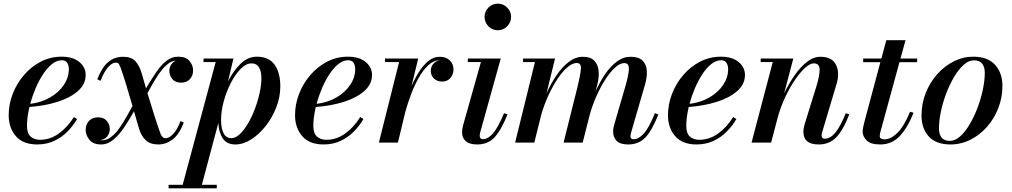

<svg xmlns="http://www.w3.org/2000/svg" viewBox="-20 -780 5536 1050"><path d="M127.5 -93Q127.5 -50 147.8 -32.8Q168 -15.5 199 -15.5Q254 -15.5 302 -50Q350 -84.5 384 -140L401.5 -129Q380.5 -92.5 349.2 -60.8Q318 -29 276.5 -9.5Q235 10 183 10Q106.5 10 67 -35.2Q27.5 -80.5 27.5 -150Q27.5 -209.5 49.5 -266.5Q71.5 -323.5 111 -369.5Q150.5 -415.5 203 -442.8Q255.5 -470 317 -470Q379 -470 413.8 -441Q448.5 -412 448.5 -370Q448.5 -319.5 406.2 -282.2Q364 -245 294.2 -223Q224.5 -201 141 -195Q127.5 -137.5 127.5 -93ZM318 -450.5Q290.5 -450.5 264.5 -429.8Q238.5 -409 215.8 -374.5Q193 -340 175 -297.8Q157 -255.5 145.5 -212Q206.5 -219.5 254.2 -247.2Q302 -275 329.2 -315.8Q356.5 -356.5 356.5 -402Q356.5 -421.5 347.8 -436Q339 -450.5 318 -450.5Z M985 -109.5Q959.5 -43.5 923.2 -16.8Q887 10 845.5 10Q801 10 776 -14.2Q751 -38.5 739.5 -79.5Q734 -98 727.2 -121.5Q720.5 -145 713 -171.5Q687.5 -126 659.8 -84.5Q632 -43 600.5 -16.5Q569 10 533 10Q489 10 468.8 -15.8Q448.5 -41.5 448.5 -69.5Q448.5 -99.5 466.8 -119Q485 -138.5 516.5 -138.5Q547.5 -138.5 564 -118.8Q580.5 -99 580.5 -75Q580.5 -52.5 567 -34.8Q553.5 -17 527 -13.5Q532.5 -13 538.5 -13Q563 -13 583.8 -28.2Q604.5 -43.5 618.5 -60Q637 -83.5 655.5 -113.5Q674 -143.5 704.5 -200.5Q687.5 -259.5 669.5 -318.5Q651.5 -377.5 639 -411.5Q636 -419.5 631 -428.5Q626 -437.5 612 -437.5Q593 -437.5 570.5 -411.8Q548 -386 530 -338L512 -346.5Q537.5 -412 571.8 -440.8Q606 -469.5 654 -469.5Q698.5 -469.5 720.5 -445.2Q742.5 -421 754.5 -380.5Q759.5 -362 765.8 -341Q772 -320 778.5 -297Q808 -346.5 834.5 -385.5Q861 -424.5 890 -447.2Q919 -470 954.5 -470Q996.5 -470 1016.2 -446.5Q1036 -423 1036 -396Q1036 -365.5 1018.2 -346.8Q1000.5 -328 970 -328Q938 -328 922 -348.2Q906 -368.5 906 -393Q906 -409.5 915.2 -425Q924.5 -440.5 941.5 -448Q918.5 -446.5 899 -431Q879.5 -415.5 866.5 -399.5Q849 -377.5 831.5 -349.5Q814 -321.5 786.5 -270.5Q803.5 -214 822.2 -154.8Q841 -95.5 858 -48Q861 -40 867.8 -32Q874.5 -24 887.5 -24Q905 -24 927.8 -48.2Q950.5 -72.5 967 -118Z M902 230.5H979L1159.5 -440.5H1093V-460H1256.5L1227 -334.5Q1254.5 -390.5 1294.5 -430.2Q1334.5 -470 1384 -470Q1450.5 -470 1481.8 -426Q1513 -382 1513 -307.5Q1513 -250 1491.2 -193.8Q1469.5 -137.5 1433.5 -91.5Q1397.5 -45.5 1354 -17.8Q1310.5 10 1267 10Q1220 10 1198.2 -23.2Q1176.5 -56.5 1174 -107.5L1084 230.5H1165.5V250H902ZM1189 -124Q1189 -78.5 1202.5 -51.5Q1216 -24.5 1245 -24.5Q1268 -24.5 1291.2 -46.2Q1314.5 -68 1335.8 -104Q1357 -140 1373.5 -183.5Q1390 -227 1399.8 -271.5Q1409.5 -316 1409.5 -353.5Q1409.5 -390.5 1396.2 -412Q1383 -433.5 1356 -433.5Q1326 -433.5 1296.5 -403.8Q1267 -374 1242.5 -326.5Q1218 -279 1203.5 -225.5Q1189 -172 1189 -124Z M1693.5 -93Q1693.5 -50 1713.8 -32.8Q1734 -15.5 1765 -15.5Q1820 -15.5 1868 -50Q1916 -84.5 1950 -140L1967.5 -129Q1946.5 -92.5 1915.2 -60.8Q1884 -29 1842.5 -9.5Q1801 10 1749 10Q1672.5 10 1633 -35.2Q1593.5 -80.5 1593.5 -150Q1593.5 -209.5 1615.5 -266.5Q1637.5 -323.5 1677 -369.5Q1716.5 -415.5 1769 -442.8Q1821.5 -470 1883 -470Q1945 -470 1979.8 -441Q2014.5 -412 2014.5 -370Q2014.5 -319.5 1972.2 -282.2Q1930 -245 1860.2 -223Q1790.5 -201 1707 -195Q1693.5 -137.5 1693.5 -93ZM1884 -450.5Q1856.5 -450.5 1830.5 -429.8Q1804.5 -409 1781.8 -374.5Q1759 -340 1741 -297.8Q1723 -255.5 1711.5 -212Q1772.5 -219.5 1820.2 -247.2Q1868 -275 1895.2 -315.8Q1922.5 -356.5 1922.5 -402Q1922.5 -421.5 1913.8 -436Q1905 -450.5 1884 -450.5Z M2162.5 -440.5H2085.5V-460H2267L2230.5 -309Q2249.5 -353 2273 -389.5Q2296.5 -426 2324.5 -447.8Q2352.5 -469.5 2384.5 -469.5Q2418.5 -469.5 2439.2 -450.2Q2460 -431 2460 -400.5Q2460 -372.5 2443 -353.2Q2426 -334 2398 -334Q2371.5 -334 2353.8 -350Q2336 -366 2336 -392.5Q2336 -414.5 2349.2 -430.5Q2362.5 -446.5 2385 -450.5H2384.5Q2351.5 -450.5 2322.5 -423.5Q2293.5 -396.5 2269.2 -353.2Q2245 -310 2226.8 -261Q2208.5 -212 2196.5 -168L2156 0H2052Z M2630 -687.5Q2630 -717 2651 -738.5Q2672 -760 2702 -760Q2732.5 -760 2753.8 -738.5Q2775 -717 2775 -687.5Q2775 -658 2753.8 -636.2Q2732.5 -614.5 2702 -614.5Q2672 -614.5 2651 -636.2Q2630 -658 2630 -687.5ZM2755.5 -154.5Q2721 -68 2684.5 -29Q2648 10 2590.5 10Q2547 10 2527 -8Q2507 -26 2507 -56Q2507 -66.5 2508.8 -76.2Q2510.5 -86 2512.5 -94.5L2610 -440.5H2538.5V-460H2718.5L2605.5 -54Q2603.5 -46 2603.5 -37.5Q2603.5 -19 2621 -19Q2649 -19 2676.2 -50.5Q2703.5 -82 2736.5 -161Z M3166.5 0H3062L3139 -308Q3154.5 -372.5 3156.8 -404Q3159 -435.5 3133.5 -435.5Q3110.5 -435.5 3083 -412Q3055.5 -388.5 3028.5 -347.8Q3001.5 -307 2978 -255.8Q2954.5 -204.5 2939 -149L2902 0H2797L2905.5 -440.5H2840.5V-460H3015.5L2968.5 -269Q2992.5 -323 3023.5 -368.5Q3054.5 -414 3091 -441.8Q3127.5 -469.5 3168 -469.5Q3208.5 -469.5 3229.2 -448.8Q3250 -428 3253.5 -394Q3257 -360 3247 -319.5L3237 -279.5Q3260 -331.5 3289.2 -374.5Q3318.5 -417.5 3353.5 -443.5Q3388.5 -469.5 3428 -469.5Q3472.5 -469.5 3493.8 -448.8Q3515 -428 3517.2 -394Q3519.5 -360 3508 -319.5L3431.5 -55.5Q3428 -43.5 3428 -34.5Q3428 -18.5 3445 -18.5Q3472.5 -18.5 3501 -50Q3529.5 -81.5 3561.5 -161L3580.5 -154.5Q3546 -66 3509.2 -28Q3472.5 10 3415.5 10Q3371.5 10 3352.2 -9.8Q3333 -29.5 3333 -61Q3333 -72 3335.2 -83.2Q3337.5 -94.5 3340.5 -103.5L3400 -308Q3418.5 -371.5 3419.2 -403.2Q3420 -435 3394.5 -435Q3371 -435 3344.5 -411.2Q3318 -387.5 3291.5 -347Q3265 -306.5 3242 -255Q3219 -203.5 3204 -148Z M3733 -93Q3733 -50 3753.2 -32.8Q3773.5 -15.5 3804.5 -15.5Q3859.5 -15.5 3907.5 -50Q3955.5 -84.5 3989.5 -140L4007 -129Q3986 -92.5 3954.8 -60.8Q3923.5 -29 3882 -9.5Q3840.5 10 3788.5 10Q3712 10 3672.5 -35.2Q3633 -80.5 3633 -150Q3633 -209.5 3655 -266.5Q3677 -323.5 3716.5 -369.5Q3756 -415.5 3808.5 -442.8Q3861 -470 3922.5 -470Q3984.5 -470 4019.2 -441Q4054 -412 4054 -370Q4054 -319.5 4011.8 -282.2Q3969.5 -245 3899.8 -223Q3830 -201 3746.5 -195Q3733 -137.5 3733 -93ZM3923.5 -450.5Q3896 -450.5 3870 -429.8Q3844 -409 3821.2 -374.5Q3798.5 -340 3780.5 -297.8Q3762.5 -255.5 3751 -212Q3812 -219.5 3859.8 -247.2Q3907.5 -275 3934.8 -315.8Q3962 -356.5 3962 -402Q3962 -421.5 3953.2 -436Q3944.5 -450.5 3923.5 -450.5Z M4206 -440.5H4140V-460H4318.5L4268 -268.5Q4293 -321.5 4324.8 -367.2Q4356.5 -413 4392.5 -441.2Q4428.5 -469.5 4466.5 -469.5Q4530.5 -469.5 4552 -425.5Q4573.5 -381.5 4554.5 -319.5L4476.5 -58Q4473 -48 4473 -39.5Q4473 -21.5 4490 -21.5Q4521 -21.5 4548.2 -54.5Q4575.5 -87.5 4605.5 -161L4624.5 -154.5Q4590 -66 4552.2 -28Q4514.5 10 4457.5 10Q4373.5 10 4373.5 -59.5Q4373.5 -70 4375.8 -81.8Q4378 -93.5 4380.5 -101.5L4445.5 -310.5Q4463 -368.5 4462.2 -401Q4461.5 -433.5 4430 -433.5Q4410.5 -433.5 4384.2 -410.2Q4358 -387 4330 -346.8Q4302 -306.5 4277 -254.8Q4252 -203 4235.5 -146.5L4197 0H4090Z M4976 -163Q4942 -78.5 4899 -34.2Q4856 10 4794 10Q4741.5 10 4719.5 -12Q4697.5 -34 4697.5 -60.5Q4697.5 -70.5 4700.8 -86Q4704 -101.5 4708 -116.5L4794.5 -440H4700.5V-460H4800L4827 -560H4932L4904.5 -460H4995.5V-440H4899L4795.5 -61.5Q4794 -56 4792.5 -49.2Q4791 -42.5 4791 -36Q4791 -18 4817.5 -18Q4852 -18 4888.2 -54Q4924.5 -90 4957 -169Z M5178 10Q5099.5 10 5059.5 -33.5Q5019.5 -77 5019.5 -148.5Q5019.5 -212.5 5042.2 -270.5Q5065 -328.5 5104.8 -373.5Q5144.5 -418.5 5195.5 -444.2Q5246.5 -470 5302.5 -470Q5381 -470 5421.5 -425.8Q5462 -381.5 5462 -310Q5462 -246.5 5439.5 -188.8Q5417 -131 5377.5 -86.2Q5338 -41.5 5286.8 -15.8Q5235.5 10 5178 10ZM5174.5 -9.5Q5203 -9.5 5230.8 -34.2Q5258.5 -59 5282.8 -100Q5307 -141 5325.8 -190.5Q5344.5 -240 5355 -290Q5365.5 -340 5365.5 -382.5Q5365.5 -414 5351.2 -432Q5337 -450 5306 -450Q5277.5 -450 5249.8 -425.2Q5222 -400.5 5197.8 -359.5Q5173.5 -318.5 5154.8 -269.2Q5136 -220 5125.5 -169.8Q5115 -119.5 5115 -77Q5115 -46 5129.2 -27.8Q5143.5 -9.5 5174.5 -9.5Z"/></svg>

Font: Bodoni* 11pt Medium
Style: Italic
Weight: 500
Italic angle: -13°
Version: Version 2.3